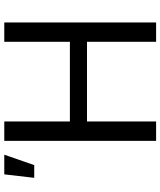

<svg xmlns="http://www.w3.org/2000/svg" viewBox="56 -824 768 920"><g transform="rotate(-90 440.0 -364.0)"><path d="M225.1 0V-727.5H317.9V-413.1H699.7V-727.5H792.5V0H699.7V-331.1H317.9V0ZM47.9 -584 64.5 -727.5H158.7L108.9 -584Z"/></g></svg>

Font: Inter Variable
Style: Regular
Weight: 400
Designer: Rasmus Andersson
Foundry: rsms
Version: Version 4.001;git-9221beed3